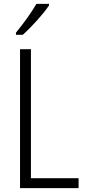

<svg xmlns="http://www.w3.org/2000/svg" viewBox="-20 -967 444 987"><path d="M232 -939V-947H167C140 -900 102 -848 62 -799V-788H97C140 -826 203 -895 232 -939ZM83 0H384V-51H139V-714H83Z"/></svg>

Font: Noto Sans Hebrew Condensed Light
Style: Regular
Weight: 300
Width: 3
Designer: Monotype Design Team
Foundry: Monotype Imaging Inc.
Version: Version 2.004